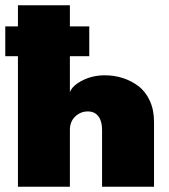

<svg xmlns="http://www.w3.org/2000/svg" viewBox="-40 -708 640 728"><path d="M-20 -495V-608H28V-688H225V-608H298.5V-495H225V-359Q235 -384 273 -403.2Q311 -422.5 357.5 -422.5Q393 -422.5 425.2 -412.2Q457.5 -402 484.5 -381.8Q511.5 -361.5 527.8 -326.5Q544 -291.5 544 -246.5V0H347V-216Q347 -248.5 333 -267Q319 -285.5 293 -285.5Q265.5 -285.5 245.2 -266.2Q225 -247 225 -216V0H28V-495Z"/></svg>

Font: League Spartan Black
Style: Regular
Weight: 900
Foundry: The League of Moveable Type
Version: Version 2.002